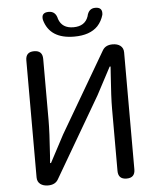

<svg xmlns="http://www.w3.org/2000/svg" viewBox="-61 -991 855 1043"><g transform="rotate(-5 366.5 -469.5)"><path d="M159 0Q133 0 117 -12Q100 -25 100 -49V-687Q100 -733 146 -733Q192 -733 192 -687V-352Q192 -290 183 -160Q181 -133 180 -120H185L264 -269L519 -705Q535 -733 574 -733Q600 -733 616 -721Q633 -708 633 -684V-366V-46Q633 0 587 0Q541 0 541 -46V-385Q541 -447 550 -570Q552 -599 553 -614H548L469 -465L214 -28Q198 0 159 0ZM371 -793Q238 -793 209 -898Q201 -939 244 -939Q282 -939 291 -896Q309 -844 371 -844Q434 -844 452 -896Q461 -939 498 -939Q539 -939 533 -898Q523 -863 500 -838Q457 -793 371 -793Z"/></g></svg>

Font: GenSenRounded JP R
Style: Regular
Weight: 400
Version: Version 1.501;PS 1;hotconv 16.6.51;makeotf.lib2.5.65220